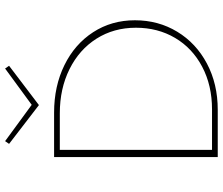

<svg xmlns="http://www.w3.org/2000/svg" viewBox="-82 -814 895 772"><g transform="rotate(-90 366.0 -427.5)"><path d="M330 -719 174 -839 185 -855 331 -748 477 -855 488 -839ZM671 -333Q671 -239 625 -163Q579 -87 497 -43.5Q415 0 311 0H121V-658H300Q406 -658 490.5 -616.5Q575 -575 623 -501Q671 -427 671 -333ZM641 -329Q641 -418 597 -487.5Q553 -557 474.5 -596Q396 -635 297 -635H150V-23H313Q409 -23 484 -62.5Q559 -102 600 -171.5Q641 -241 641 -329Z"/></g></svg>

Font: Ysabeau SC Extralight
Style: Regular
Weight: 200
Designer: Christian Thalmann (Catharsis Fonts)
Version: Version 0.003